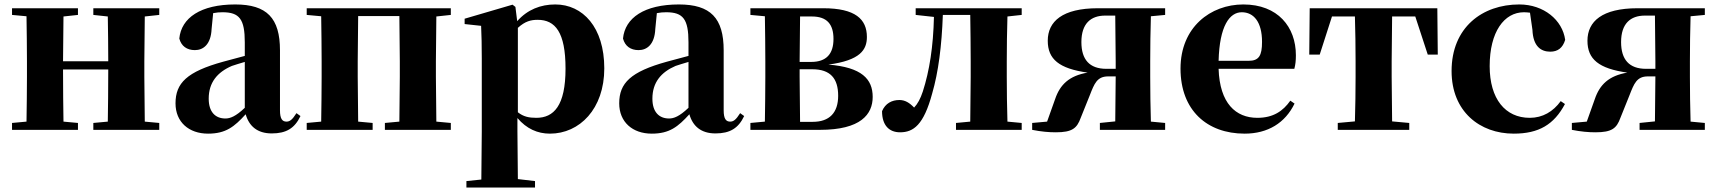

<svg xmlns="http://www.w3.org/2000/svg" viewBox="-20 -583 7708 862"><path d="M399 -516 464 -509C465 -454 466 -371 466 -308H263L265 -509L330 -516V-546H34V-516L99 -510C100 -451 101 -364 101 -308V-238C101 -182 100 -95 99 -37L34 -31V0H330V-31L265 -37C264 -95 263 -186 263 -271H466C466 -186 465 -95 464 -37L399 -31V0H695V-31L630 -37L628 -238V-308L630 -509L695 -516V-546H399Z M1200 16C1265 16 1303 -7 1329 -62L1311 -75C1292 -45 1281 -37 1266 -37C1247 -37 1237 -50 1237 -88V-357C1237 -502 1178 -563 1036 -563C881 -563 794 -503 785 -410C794 -376 819 -358 855 -358C893 -358 927 -384 930 -453L937 -524C952 -527 965 -528 979 -528C1055 -528 1079 -497 1079 -393V-332L982 -306C819 -261 768 -210 768 -119C768 -35 828 17 914 17C994 17 1032 -14 1083 -70C1098 -17 1135 16 1200 16ZM1079 -99C1038 -60 1013 -51 992 -51C947 -51 917 -80 917 -140C917 -213 956 -259 1021 -287C1035 -292 1056 -298 1079 -305Z M1357 -516 1422 -510C1423 -451 1424 -364 1424 -308V-238C1424 -182 1423 -95 1422 -37L1357 -31V0H1653V-31L1588 -37L1586 -238V-308L1588 -511H1773L1775 -308V-238L1773 -37L1708 -31V0H2004V-31L1939 -37L1937 -238V-308L1939 -509L2004 -516V-546H1357Z M2449 17C2582 17 2693 -94 2693 -276C2693 -461 2596 -563 2473 -563C2407 -563 2348 -540 2302 -488L2294 -552L2281 -562L2066 -499V-475L2140 -467C2142 -419 2143 -385 2143 -320V7L2141 223L2074 230V259H2382V230L2305 221L2303 6V-53C2344 -5 2393 17 2449 17ZM2305 -458C2338 -488 2364 -494 2394 -494C2473 -494 2519 -438 2519 -275C2519 -108 2466 -54 2388 -54C2355 -54 2330 -59 2305 -79Z M3192 16C3257 16 3295 -7 3321 -62L3303 -75C3284 -45 3273 -37 3258 -37C3239 -37 3229 -50 3229 -88V-357C3229 -502 3170 -563 3028 -563C2873 -563 2786 -503 2777 -410C2786 -376 2811 -358 2847 -358C2885 -358 2919 -384 2922 -453L2929 -524C2944 -527 2957 -528 2971 -528C3047 -528 3071 -497 3071 -393V-332L2974 -306C2811 -261 2760 -210 2760 -119C2760 -35 2820 17 2906 17C2986 17 3024 -14 3075 -70C3090 -17 3127 16 3192 16ZM3071 -99C3030 -60 3005 -51 2984 -51C2939 -51 2909 -80 2909 -140C2909 -213 2948 -259 3013 -287C3027 -292 3048 -298 3071 -305Z M3412 0H3661C3845 0 3898 -70 3898 -148C3898 -228 3849 -281 3699 -293C3843 -312 3872 -360 3872 -417C3872 -497 3820 -546 3676 -546H3349V-516L3414 -510C3415 -451 3416 -364 3416 -308V-238C3416 -182 3415 -95 3414 -37L3349 -31V0ZM3572 -509H3625C3693 -509 3722 -474 3722 -408C3722 -341 3690 -305 3622 -305H3570ZM3570 -272H3627C3708 -272 3743 -231 3743 -153C3743 -77 3704 -36 3629 -36H3572L3570 -238Z M4335 0H4567V-31L4503 -37C4501 -95 4500 -182 4500 -238V-308C4500 -364 4501 -451 4503 -509L4567 -516V-546H4091V-516L4173 -507C4170 -374 4153 -265 4123 -172C4112 -139 4100 -117 4084 -100C4063 -122 4043 -134 4018 -134C3984 -134 3955 -119 3940 -84C3940 -20 3972 11 4021 11C4081 11 4127 -22 4165 -163C4193 -259 4208 -377 4213 -516H4336C4337 -458 4338 -367 4338 -308V-238L4336 -37L4272 -31V0Z M4918 0H5211V-31L5147 -37C5145 -95 5144 -182 5144 -238V-308C5144 -364 5145 -451 5147 -510L5211 -516V-546H4909C4750 -546 4684 -487 4684 -400C4684 -317 4735 -275 4863 -257C4780 -243 4739 -203 4717 -138L4681 -37L4614 -31V0C4655 8 4688 11 4720 11C4794 11 4815 -7 4832 -54L4873 -156C4893 -207 4905 -240 4955 -240H4989L4987 -38L4918 -31ZM4989 -274H4947C4871 -274 4835 -316 4835 -394C4835 -477 4877 -513 4942 -513H4987L4989 -308Z M5568 17C5672 17 5750 -31 5792 -118L5773 -131C5740 -84 5696 -54 5625 -54C5528 -54 5456 -119 5451 -274H5791C5796 -293 5798 -310 5798 -335C5798 -462 5717 -563 5562 -563C5415 -563 5280 -461 5280 -275C5280 -88 5399 17 5568 17ZM5451 -310C5455 -466 5500 -528 5555 -528C5609 -528 5646 -484 5646 -395C5646 -333 5632 -310 5586 -310Z M6062 0H6307V-31L6230 -38L6228 -238V-308L6230 -509H6334L6390 -338H6435L6433 -546H5860L5858 -338H5905L5960 -509H6063C6065 -451 6066 -364 6066 -308V-238C6066 -182 6065 -96 6063 -38L5986 -31V0Z M6776 17C6889 17 6957 -24 7006 -116L6987 -129C6953 -82 6906 -54 6848 -54C6738 -54 6668 -139 6668 -286C6668 -440 6733 -528 6822 -528C6831 -528 6840 -527 6849 -526L6860 -449C6863 -375 6898 -351 6940 -351C6974 -351 6996 -368 7007 -404C6995 -493 6911 -563 6801 -563C6635 -563 6497 -460 6497 -264C6497 -82 6624 17 6776 17Z M7341 0H7634V-31L7570 -37C7568 -95 7567 -182 7567 -238V-308C7567 -364 7568 -451 7570 -510L7634 -516V-546H7332C7173 -546 7107 -487 7107 -400C7107 -317 7158 -275 7286 -257C7203 -243 7162 -203 7140 -138L7104 -37L7037 -31V0C7078 8 7111 11 7143 11C7217 11 7238 -7 7255 -54L7296 -156C7316 -207 7328 -240 7378 -240H7412L7410 -38L7341 -31ZM7412 -274H7370C7294 -274 7258 -316 7258 -394C7258 -477 7300 -513 7365 -513H7410L7412 -308Z"/></svg>

Font: Noto Serif CJK HK Black
Style: Regular
Weight: 900
Designer: Ryoko NISHIZUKA 西塚涼子 (kana & ideographs); Frank Grießhammer (Latin, Greek & Cyrillic); Wenlong ZHANG 张文龙 (bopomofo); San
Foundry: Adobe
Version: Version 2.001;hotconv 1.1.0;makeotfexe 2.6.0